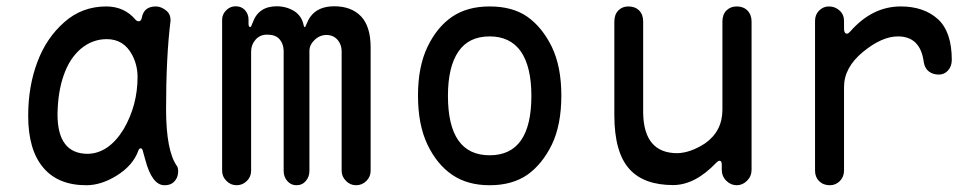

<svg xmlns="http://www.w3.org/2000/svg" viewBox="-20 -560 3040 596"><path d="M252.5 -82.5Q317.5 -84 363.5 -158.5Q407 -233 407 -321Q407 -358 390 -390Q364 -438.5 311.5 -438.5Q267 -438.5 231.5 -409Q196 -379 178 -327Q159.5 -275.5 158.5 -205Q158.5 -82.5 252.5 -82.5ZM490.5 15Q452 15 431 -64L422.5 -94.5Q421 -99.5 416 -99.5Q412 -99.5 409.5 -92.5Q393 -47 344 -16Q295 15 248 15Q160 15 114 -40Q67.5 -95 67.5 -200.5Q67.5 -292 96 -367.5Q124 -442.5 180 -491.5Q234.5 -540 310.5 -540Q366.5 -539.5 400.5 -499Q405 -494 411 -494Q417.5 -494 420 -504Q426 -540 464 -540Q481 -540 498 -525.5Q509.5 -515.5 509.5 -496.5Q502.5 -441 499 -371.8Q495.5 -302.5 495.5 -219Q496 -91.5 529 -45Q533 -39.5 533 -28.5Q533 -5.5 516.5 7.5Q507 15 490.5 15Z M1085.5 15Q1067 15 1054 1.5Q1040.5 -12 1040.5 -30V-401Q1040.5 -420.5 1029 -435Q1016 -451 994 -451.5Q973 -451.5 957 -436.5Q940.5 -421 940.5 -402V-30Q940.5 -11 929.5 1.5Q918.5 15 900 15Q883 15 871.5 1.5Q860.5 -11 860.5 -30V-403.5Q859.5 -425 847.5 -438.5Q835 -452.5 809.5 -452.5Q786.5 -452.5 773 -436.5Q759.5 -421 759.5 -400V-30Q759.5 -11.5 746.5 1.5Q733 15 714.5 15Q696 15 683 1.5Q669.5 -11.5 669.5 -30V-498.5Q669.5 -515.5 682 -528Q694.5 -540.5 711.5 -540.5Q729.5 -540.5 740.5 -528.5Q751.5 -516 751.5 -499.5V-486Q751.5 -476 757 -476Q759.5 -476 764.5 -490Q782.5 -540.5 839 -540.5Q869 -540.5 893.5 -525.5Q917 -510 922.5 -482Q923.5 -476 926 -476Q928 -476 930 -482Q936.5 -498.5 943.5 -508Q967 -540.5 1017.5 -540.5Q1070.5 -540.5 1100.5 -509.5Q1130.5 -478 1130.5 -413V-30Q1130.5 -11.5 1117.5 1.5Q1104 15 1085.5 15Z M1500 -78Q1629.5 -78 1629.5 -262.5Q1629.5 -352.5 1597 -400Q1564 -447 1500 -447Q1435 -447 1403 -400Q1370.5 -352.5 1370.5 -262.5Q1370.5 -78 1500 -78ZM1500 15Q1431 15 1383.5 -17.5Q1336.5 -49.5 1307 -111Q1277.5 -172.5 1277.5 -263.5Q1277.5 -353 1307 -414.5Q1336.5 -476 1383.5 -508Q1430.5 -540 1500 -540Q1571 -540 1617 -508Q1663 -475.5 1693 -414.5Q1722.5 -353 1722.5 -263.5Q1722.5 -172.5 1693 -111Q1663 -50 1617 -17.5Q1570 15 1500 15Z M2267 15Q2248.5 15 2234.5 1Q2220.5 -13 2220.5 -33V-49Q2220.5 -61 2213.5 -61Q2209.5 -61 2203.5 -55Q2138 14 2070 14.5Q1979 14.5 1934.5 -34.5Q1887 -86 1887 -203V-493Q1887 -515 1899.5 -527.5Q1911.5 -540 1930.5 -540Q1951.5 -540 1964 -527.5Q1976.5 -515 1976.5 -493V-208.5Q1979 -84.5 2082.5 -84.5Q2123 -85.5 2168 -114.5Q2222.5 -152.5 2222.5 -219.5V-493Q2222.5 -515 2235 -527.5Q2247.5 -540 2267 -540Q2287.5 -540 2300 -527.5Q2313 -514.5 2313 -493V-33Q2313 -13 2299 1Q2285 15 2267 15Z M2556 15Q2535.5 15 2522.5 2Q2510 -10.5 2510 -30.5V-495Q2510 -514.5 2522.5 -527Q2535.5 -540 2553 -540Q2572.5 -540 2586.5 -527Q2600 -514.5 2600 -495V-470.5Q2600 -455.5 2609.5 -455.5Q2613.5 -455.5 2620 -463Q2688 -540 2776 -540Q2847.5 -540 2891 -501Q2934.5 -461.5 2934.5 -374Q2934.5 -354.5 2923 -341.5Q2911.5 -328.5 2894.5 -328.5Q2876 -328.5 2863.5 -338Q2850.5 -348 2847.5 -367.5Q2837 -447 2767.5 -447Q2717.5 -447 2659 -399Q2600 -350.5 2600 -290V-30.5Q2600 -11 2587 2Q2574 15 2556 15Z"/></svg>

Font: Maple Mono SC NF
Style: Regular
Weight: 400
Designer: subframe7536
Version: Version 4.2; ttfautohint (v1.8.4.7-5d5b-dirty);Nerd Fonts 6.